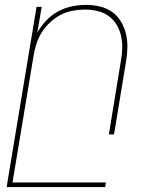

<svg xmlns="http://www.w3.org/2000/svg" viewBox="-20 -548 640 783"><path d="M7 215 129 -520H150L132 -415Q147 -441 168.5 -464Q190 -487 217 -501.5Q244 -516 273 -522Q302 -528 331 -528Q360 -528 387.5 -521.5Q415 -515 437 -499.5Q459 -484 473 -460.5Q487 -437 493.5 -410.5Q500 -384 499.5 -355Q499 -326 494 -297L445 0H424L473 -300Q478 -326 478.5 -352Q479 -378 473.5 -402.5Q468 -427 455 -448Q442 -469 422.5 -483Q403 -497 378 -503Q353 -509 327 -509Q303 -509 277.5 -504.5Q252 -500 228.5 -488Q205 -476 185 -457.5Q165 -439 151 -417Q137 -395 129 -370.5Q121 -346 117 -321L31 196H412L409 215Z"/></svg>

Font: Iosevka Thin Extended Oblique
Style: Regular
Weight: 100
Width: 7
Italic angle: -9°
Monospace: yes
Designer: Belleve Invis
Foundry: Belleve Invis
Version: Version 32.5.0; ttfautohint (v1.8.4)